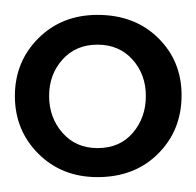

<svg xmlns="http://www.w3.org/2000/svg" viewBox="-20 -717 264 258"><path d="M111 -518Q141 -518 158.5 -538.5Q176 -559 176 -588Q176 -617 158 -637Q140 -657 111 -657Q82 -657 64 -637Q46 -617 46 -588Q46 -559 64 -538.5Q82 -518 111 -518ZM111 -479Q63 -479 31.5 -510.5Q0 -542 0 -588Q0 -634 31.5 -665.5Q63 -697 111 -697Q161 -697 192.5 -666Q224 -635 224 -589Q224 -542 192.5 -510.5Q161 -479 111 -479Z"/></svg>

Font: Pavanam
Style: Regular
Weight: 400
Designer: Tharique Azeez
Foundry: Tharique Azeez
Version: Version 1.86; ttfautohint (v1.3) -l 8 -r 50 -G 200 -x 14 -D 